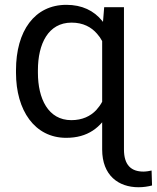

<svg xmlns="http://www.w3.org/2000/svg" viewBox="-20 -558 646 791"><path d="M45.9 -258.3C45.9 -103 123 9.8 252.4 9.8C296.9 9.8 332.5 -0.5 362.3 -20C376.5 -29.3 389.6 -41 400.9 -54.2V57.6C400.9 164.6 467.8 213.4 550.8 213.4C570.8 213.4 590.3 210.4 606.4 206.1L604.5 144.5C596.2 146.5 582 148.9 570.8 148.9C520.5 148.9 490.7 122.1 490.7 57.6V-528.3H409.2L404.3 -467.8C402.8 -469.2 401.9 -470.7 400.9 -472.2C366.7 -514.2 317.9 -538.1 253.4 -538.1C122.6 -538.1 45.9 -430.7 45.9 -268.6ZM136.2 -268.6C136.2 -377.4 178.7 -464.8 274.9 -464.8C322.3 -464.8 356.4 -446.3 379.9 -418.9C388.2 -409.7 395 -399.9 400.9 -388.7V-138.7C394 -126 385.7 -114.7 376.5 -104.5C353 -79.6 319.3 -63 273.9 -63C178.2 -63 136.2 -151.9 136.2 -258.3Z"/></svg>

Font: Bert Sans
Style: Regular
Weight: 400
Designer: Christian Robertson (Google), Cristiano Sobral
Foundry: Google, Cristiano Sobral
Version: Version 3.101